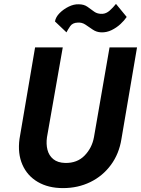

<svg xmlns="http://www.w3.org/2000/svg" viewBox="-20 -943 723 985"><path d="M262 -833Q266 -856 286 -876Q306 -896 332.5 -909Q359 -922 384 -921Q411 -921 429 -908Q447 -895 463.5 -883Q480 -871 505 -872Q525 -873 542.5 -888.5Q560 -904 575 -923L630 -856Q618 -838 598 -819.5Q578 -801 552.5 -788.5Q527 -776 499 -777Q475 -778 456 -791Q437 -804 418.5 -816.5Q400 -829 378 -827Q352 -826 340 -808.5Q328 -791 321 -777ZM160 -700H302L221 -239Q216 -204 223.5 -174.5Q231 -145 253.5 -126.5Q276 -108 315 -107Q376 -106 414 -145Q452 -184 462 -239L542 -700H683L603 -230Q591 -154 549 -97Q507 -40 443.5 -9Q380 22 303 22Q228 22 174 -9.5Q120 -41 95 -98Q70 -155 80 -230Z"/></svg>

Font: Von Semi
Style: Italic
Weight: 600
Version: Version 4.000; ttfautohint (v1.8.4.7-5d5b)